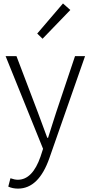

<svg xmlns="http://www.w3.org/2000/svg" viewBox="-20 -861 529 1121"><path d="M85 240.2Q53.7 240.2 28.3 228.5L41 179.7Q65.4 188.5 84 188.5Q169.9 188.5 216.8 52.7L231.4 7.8L12.7 -533.2H76.2L200.2 -207Q237.3 -105.5 255.9 -56.6H260.7Q269.5 -85 287.6 -141.6Q305.7 -198.2 308.6 -207L418 -533.2H476.6L268.6 61.5Q206.1 240.2 85 240.2ZM228.5 -634.8 197.3 -665 347.7 -840.8 390.6 -802.7Z"/></svg>

Font: Gen Shin Gothic Light
Style: Regular
Weight: 200
Designer: [Source Han Sans]
Ryoko NISHIZUKA  (kana & ideographs); Paul D. Hunt (Latin, Greek & Cyrillic); Wenlong ZHANG  (bopomofo
Version: Version 1.002.20150607